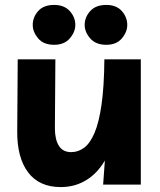

<svg xmlns="http://www.w3.org/2000/svg" viewBox="-20 -750 650 780"><path d="M227 10Q139 10 94 -50Q49 -110 50 -217L52 -509H205L203 -229Q203 -184 219 -158Q235 -132 269 -132Q298 -132 322 -150Q346 -168 364 -210Q382 -252 392.5 -325Q403 -398 404 -509H552V0H399L406 -98Q376 -46 330 -18Q284 10 227 10ZM200 -568Q157 -568 135 -594Q113 -620 113 -649Q113 -680 135 -705Q157 -730 200 -730Q241 -730 263.5 -705Q286 -680 286 -649Q286 -620 263.5 -594Q241 -568 200 -568ZM412 -568Q369 -568 346.5 -594Q324 -620 324 -649Q324 -680 346.5 -705Q369 -730 412 -730Q453 -730 475 -705Q497 -680 497 -649Q497 -620 475 -594Q453 -568 412 -568Z"/></svg>

Font: Livvic
Style: Bold
Weight: 700
Designer: Jacques Le Bailly, Baron von Fonthausen
Version: Version 1.001; ttfautohint (v1.8.2)